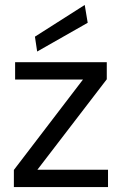

<svg xmlns="http://www.w3.org/2000/svg" viewBox="-20 -755 498 775"><path d="M36 0V-69L315 -434H41V-504H411V-435L131 -70H416V0ZM130 -547 121 -607 322 -735 334 -663Z"/></svg>

Font: DM Sans
Style: Regular
Weight: 400
Designer: Colophon Foundry, Jonny Pinhorn
Foundry: Colophon Foundry
Version: Version 4.004; ttfautohint (v1.8.4.7-5d5b)